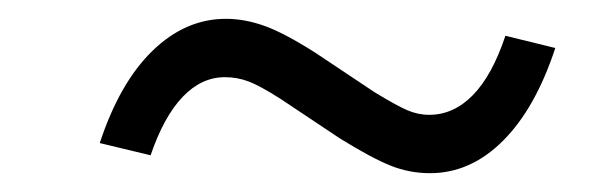

<svg xmlns="http://www.w3.org/2000/svg" viewBox="-20 -477 640 204"><path d="M140 -312 86 -325Q107 -389 142 -423Q177 -457 220 -457Q240 -457 261 -449.5Q282 -442 315 -421L378 -379Q401 -365 412.5 -360Q424 -355 436 -355Q462 -355 482.5 -376Q503 -397 517 -439L570 -426Q549 -362 514.5 -327.5Q480 -293 437 -293Q415 -293 395 -301Q375 -309 341 -330L278 -372Q256 -386 244 -390.5Q232 -395 219 -395Q194 -395 174 -374Q154 -353 140 -312Z"/></svg>

Font: Red Hat Mono
Style: Italic
Weight: 300
Italic angle: -12°
Monospace: yes
Designer: Pentagram, MCKL
Foundry: Pentagram, MCKL
Version: Version 1.023